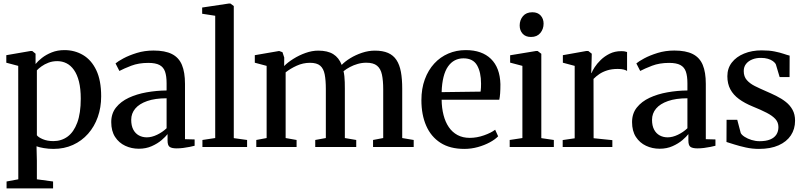

<svg xmlns="http://www.w3.org/2000/svg" viewBox="-20 -839 4593 1096"><path d="M17.5 236.5V197L84.5 184.5L84 -463L16 -481V-524L155 -548H164L183 -532.5V-473.5Q196 -490 219.5 -508.5Q243 -527 275.5 -540Q308 -553 348 -553Q406.5 -553 454.2 -524.8Q502 -496.5 529.8 -438Q557.5 -379.5 557.5 -289Q557.5 -225.5 538.2 -171Q519 -116.5 482.8 -75.5Q446.5 -34.5 396.5 -11.8Q346.5 11 285 11Q258 11 230.8 6.5Q203.5 2 188.5 -4L190.5 78.5V184.5L283 197V236.5ZM284.5 -33.5Q330.5 -33.5 365.8 -59.2Q401 -85 421 -138.8Q441 -192.5 441 -275.5Q441 -332.5 430.8 -373.2Q420.5 -414 402 -440Q383.5 -466 359.2 -478Q335 -490 307 -490Q279.5 -490 256.8 -481.2Q234 -472.5 217 -460.2Q200 -448 190.5 -437.5V-67Q198.5 -55.5 224.2 -44.5Q250 -33.5 284.5 -33.5Z M772.5 10Q730.5 10 694.8 -6.8Q659 -23.5 637 -57.2Q615 -91 615 -142Q615 -191 642.2 -225.2Q669.5 -259.5 715 -280.8Q760.5 -302 816.8 -312Q873 -322 931 -322.5V-363.5Q931 -404.5 922.2 -430Q913.5 -455.5 890.8 -467.8Q868 -480 826.5 -480Q771.5 -480 729.2 -463.8Q687 -447.5 661.5 -434L639.5 -477Q652.5 -488.5 684.5 -505.8Q716.5 -523 761 -536.8Q805.5 -550.5 856.5 -550.5Q922 -550.5 961.5 -530.5Q1001 -510.5 1018.5 -468.5Q1036 -426.5 1036 -360.5V-44.5L1091 -43V-7Q1080 -4 1062.8 -0.5Q1045.5 3 1026 5.5Q1006.5 8 988.5 8Q961.5 8 949 -0.2Q936.5 -8.5 936.5 -36.5V-73.5Q925.5 -59 902.5 -39.2Q879.5 -19.5 846.5 -4.8Q813.5 10 772.5 10ZM818 -55Q846 -55 876.8 -69.8Q907.5 -84.5 931 -107V-278Q865.5 -278 820.2 -262.2Q775 -246.5 752 -219Q729 -191.5 729 -155Q729 -121.5 740.8 -99.2Q752.5 -77 772.8 -66Q793 -55 818 -55Z M1208.5 -51V-749L1134 -760.5V-796L1287.5 -819H1295L1314.5 -804.5V-50.5L1390.5 -40V0H1135.5V-40Z M1443 0V-40L1502 -51V-463L1434.5 -481V-524L1573.5 -548L1592.5 -541L1602.5 -510.5L1602 -462Q1622.5 -483 1654.8 -503.2Q1687 -523.5 1724.2 -536.8Q1761.5 -550 1796.5 -550Q1850 -550 1882.2 -530Q1914.5 -510 1930.5 -468.5Q1949 -488 1979.5 -506.8Q2010 -525.5 2046.8 -537.8Q2083.5 -550 2120 -550Q2165 -550 2195.2 -536.8Q2225.5 -523.5 2243.2 -496.5Q2261 -469.5 2268.5 -428.8Q2276 -388 2276 -332.5V-51L2341.5 -40V0H2109.5V-40L2167.5 -51V-329.5Q2167.5 -379.5 2160.2 -413.2Q2153 -447 2132.2 -464Q2111.5 -481 2071 -481Q2046 -481 2022.2 -474.2Q1998.5 -467.5 1977.8 -456.5Q1957 -445.5 1941 -432.5Q1944 -420 1945.8 -404Q1947.5 -388 1948 -370.2Q1948.5 -352.5 1948.5 -333.5V-51L2013.5 -40V0H1779.5V-40L1840 -51V-331Q1840 -381 1833.5 -414.2Q1827 -447.5 1807.8 -464Q1788.5 -480.5 1749.5 -480.5Q1710 -480.5 1673.8 -464Q1637.5 -447.5 1610.5 -426V-51L1673 -40V0Z M2630.5 11Q2548.5 11 2494.2 -24Q2440 -59 2412.8 -121.5Q2385.5 -184 2385.5 -267Q2385.5 -333 2405 -386Q2424.5 -439 2458.8 -476.2Q2493 -513.5 2539 -533.2Q2585 -553 2638.5 -553Q2731 -553 2782.5 -502.8Q2834 -452.5 2836.5 -358.5Q2836.5 -328 2835 -306.5Q2833.5 -285 2830 -269.5H2501Q2501.5 -222.5 2511.8 -182.5Q2522 -142.5 2541.8 -113.5Q2561.5 -84.5 2591.5 -68.2Q2621.5 -52 2661.5 -52Q2702 -52 2743 -66.5Q2784 -81 2806.5 -98.5L2823.5 -61Q2806.5 -43 2776 -26.5Q2745.5 -10 2707.8 0.5Q2670 11 2630.5 11ZM2501 -313 2723.5 -316Q2725 -326.5 2725.5 -338.8Q2726 -351 2726 -361.5Q2726 -427 2703 -466.5Q2680 -506 2625.5 -506Q2598.5 -506 2576.2 -494.5Q2554 -483 2537.5 -459.5Q2521 -436 2511.8 -399.5Q2502.5 -363 2501 -313Z M2889.5 0V-40L2962 -51V-463L2892 -481.5V-523.5L3040.5 -548H3049L3070 -532V-50.5L3141.5 -40V0ZM3010.5 -628Q2980 -628 2963.2 -646.8Q2946.5 -665.5 2946.5 -693.5Q2946.5 -724.5 2965.2 -746.8Q2984 -769 3018.5 -769H3019.5Q3049.5 -769 3066.2 -750.5Q3083 -732 3083 -704Q3083 -673 3064.2 -650.5Q3045.5 -628 3011.5 -628Z M3192 0V-39.5L3260.5 -49.5V-463L3193 -481V-524L3327.5 -548H3338L3358 -532.5L3357.5 -508.5L3355 -421L3357.5 -423.5Q3361.5 -435 3374.5 -455.2Q3387.5 -475.5 3409.2 -496.8Q3431 -518 3460.2 -532.5Q3489.5 -547 3526 -547Q3538.5 -547 3546.5 -545.5Q3554.5 -544 3559.5 -542V-434Q3553.5 -438.5 3540.2 -442Q3527 -445.5 3506.5 -445.5Q3472 -445.5 3446 -437.2Q3420 -429 3401 -416Q3382 -403 3368 -388.5L3368.5 -50L3475.5 -39V0Z M3745.5 10Q3703.5 10 3667.8 -6.8Q3632 -23.5 3610 -57.2Q3588 -91 3588 -142Q3588 -191 3615.2 -225.2Q3642.5 -259.5 3688 -280.8Q3733.5 -302 3789.8 -312Q3846 -322 3904 -322.5V-363.5Q3904 -404.5 3895.2 -430Q3886.5 -455.5 3863.8 -467.8Q3841 -480 3799.5 -480Q3744.5 -480 3702.2 -463.8Q3660 -447.5 3634.5 -434L3612.5 -477Q3625.5 -488.5 3657.5 -505.8Q3689.5 -523 3734 -536.8Q3778.5 -550.5 3829.5 -550.5Q3895 -550.5 3934.5 -530.5Q3974 -510.5 3991.5 -468.5Q4009 -426.5 4009 -360.5V-44.5L4064 -43V-7Q4053 -4 4035.8 -0.5Q4018.5 3 3999 5.5Q3979.5 8 3961.5 8Q3934.5 8 3922 -0.2Q3909.5 -8.5 3909.5 -36.5V-73.5Q3898.5 -59 3875.5 -39.2Q3852.5 -19.5 3819.5 -4.8Q3786.5 10 3745.5 10ZM3791 -55Q3819 -55 3849.8 -69.8Q3880.5 -84.5 3904 -107V-278Q3838.5 -278 3793.2 -262.2Q3748 -246.5 3725 -219Q3702 -191.5 3702 -155Q3702 -121.5 3713.8 -99.2Q3725.5 -77 3745.8 -66Q3766 -55 3791 -55Z M4312.5 11Q4274 11 4237.8 3Q4201.5 -5 4172.5 -14.2Q4143.5 -23.5 4127 -28.5L4127.5 -155H4188.5L4208.5 -79.5Q4214 -68.5 4230.8 -57.8Q4247.5 -47 4270.2 -40Q4293 -33 4316 -33Q4352.5 -33 4376.2 -42.8Q4400 -52.5 4411.8 -70.8Q4423.5 -89 4423.5 -113.5Q4423.5 -140.5 4406.2 -159.5Q4389 -178.5 4356.5 -195.2Q4324 -212 4277 -231Q4230.5 -250 4198.2 -273.8Q4166 -297.5 4149 -329.2Q4132 -361 4132 -404Q4132 -449 4157.5 -482Q4183 -515 4227.5 -533.2Q4272 -551.5 4328 -551.5Q4371 -551.5 4401.8 -545.2Q4432.5 -539 4453.5 -531.8Q4474.5 -524.5 4487.5 -521.5L4487 -399H4430.5L4409 -471Q4404.5 -481 4392.5 -489.8Q4380.5 -498.5 4363.2 -503.5Q4346 -508.5 4325 -508.5Q4297.5 -509 4274.8 -500Q4252 -491 4238.8 -474.2Q4225.5 -457.5 4225.5 -433.5Q4225.5 -402 4243 -382Q4260.5 -362 4289 -347.8Q4317.5 -333.5 4350 -319.5Q4381.5 -306 4411.8 -291Q4442 -276 4466 -257Q4490 -238 4504.2 -212Q4518.5 -186 4518.5 -150Q4518.5 -102.5 4494.5 -66.2Q4470.5 -30 4424.5 -9.5Q4378.5 11 4312.5 11Z"/></svg>

Font: Merriweather 60pt Medium
Style: Regular
Weight: 500
Version: Version 2.100